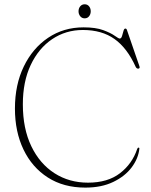

<svg xmlns="http://www.w3.org/2000/svg" viewBox="-20 -838 688 874"><path d="M614.5 -162Q610 -117 579.5 -76.2Q549 -35.5 495.5 -9.8Q442 16 368.5 16Q269.5 16 197.8 -30Q126 -76 87 -157.2Q48 -238.5 48 -344Q48 -452 88.2 -535.2Q128.5 -618.5 199 -666Q269.5 -713.5 360.5 -713.5Q415.5 -713.5 450 -700.8Q484.5 -688 502.2 -675.2Q520 -662.5 525 -662.5Q532 -662.5 535.5 -674Q539 -685.5 542 -696.8Q545 -708 550.5 -708Q556 -708 558 -701L614.5 -537Q618.5 -526 609 -525.5Q602 -525.5 598 -533Q559 -619.5 501.2 -660.5Q443.5 -701.5 357.5 -701.5Q279.5 -701.5 217.5 -659.8Q155.5 -618 119.8 -542.2Q84 -466.5 84 -363Q84 -252.5 122.5 -172.5Q161 -92.5 228 -49.5Q295 -6.5 380.5 -6.5Q470.5 -6.5 526.2 -49.5Q582 -92.5 604.5 -160Q607 -166.5 611 -166Q614.5 -166 614.5 -162ZM365.5 -754.5Q353 -754.5 345.2 -764Q337.5 -773.5 337.5 -786.5Q337.5 -800 345.2 -809.2Q353 -818.5 365.5 -818.5Q378 -818.5 385.5 -809.2Q393 -800 393 -786.5Q393 -773.5 385.5 -764Q378 -754.5 365.5 -754.5Z"/></svg>

Font: Fraunces 72pt Thin
Style: Regular
Weight: 100
Version: Version 1.000;[b76b70a41]